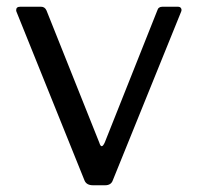

<svg xmlns="http://www.w3.org/2000/svg" viewBox="-20 -550 587 570"><path d="M508 -530Q515 -530 517.5 -525.5Q520 -521 518 -516L315 -15Q310 0 292 0H256Q237 0 231 -14L29 -515Q28 -517 28 -520Q28 -530 40 -530H102Q113 -530 118 -519L275 -126Q278 -116 282 -116Q286 -116 291 -127L447 -519Q450 -530 462 -530Z"/></svg>

Font: Libre Franklin
Style: Regular
Weight: 400
Designer: Pablo Impallari, Rodrigo Fuenzalida
Foundry: Impallari Type
Version: Version 1.001; ttfautohint (v1.4.1)